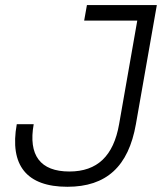

<svg xmlns="http://www.w3.org/2000/svg" viewBox="-20 -713 627 743"><path d="M240.7 9.8C391.6 9.8 477.1 -68.8 505.9 -232.4L586.9 -693.4H316.4L305.7 -633.3H511.2L440.9 -232.4C419.4 -109.4 356.4 -49.3 248.5 -49.3C135.7 -49.3 88.9 -112.3 110.4 -232.4H44.9C16.1 -72.8 83.5 9.8 240.7 9.8Z"/></svg>

Font: Cascadia Mono PL Light
Style: Italic
Weight: 300
Italic angle: -10°
Monospace: yes
Designer: Aaron Bell
Foundry: Saja Typeworks
Version: Version 2404.023